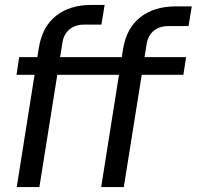

<svg xmlns="http://www.w3.org/2000/svg" viewBox="-20 -760 799 780"><path d="M140 0H48L138 -567Q152 -652 208 -696Q264 -740 351 -740H405L392 -660H322Q285 -660 261.5 -640Q238 -620 233 -583ZM483 0H391L480 -561Q494 -646 550 -690Q606 -734 693 -734H759L746 -654H664Q627 -654 603.5 -634Q580 -614 575 -577ZM725 -456H47L58 -528H736Z"/></svg>

Font: Sora Variable Italic
Style: Regular
Weight: 400
Designer: Jonathan Barnbrook, Julián Moncada
Foundry: Barnbrook Fonts
Version: Version 2.000